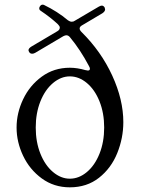

<svg xmlns="http://www.w3.org/2000/svg" viewBox="-20 -789 605 822"><path d="M430 -749Q430 -740 418 -732L332 -681Q321 -675 321 -667Q321 -660 329 -652Q413 -569 460.5 -465.5Q508 -362 508 -266Q508 -198 482 -133.5Q456 -69 404 -28Q352 13 279 13Q211 13 159 -25Q107 -63 79 -122Q51 -181 51 -243Q51 -305 79 -364Q107 -423 159 -461Q211 -499 279 -499Q310 -499 345 -489Q353 -487 356 -487Q365 -487 365 -495Q365 -499 361 -506Q324 -576 280 -629Q273 -638 264 -638Q259 -638 251 -634L131 -563Q124 -559 118 -559Q109 -559 105 -566Q102 -571 102 -574Q102 -582 115 -590L225 -655Q236 -661 236 -671Q236 -677 228 -685Q196 -715 154 -743Q148 -747 148 -753Q148 -758 151 -762Q156 -769 162 -769Q166 -769 168 -768Q226 -740 271 -702Q280 -696 287 -696Q295 -696 300 -700L402 -760Q410 -765 416 -765Q423 -765 428 -757Q430 -751 430 -749ZM426 -243Q426 -305 406 -355Q386 -405 352 -433.5Q318 -462 279 -462Q241 -462 207 -433.5Q173 -405 153 -355Q133 -305 133 -243Q133 -181 153 -131Q173 -81 207 -52.5Q241 -24 279 -24Q318 -24 352 -52.5Q386 -81 406 -131Q426 -181 426 -243Z"/></svg>

Font: Shippori Mincho B1
Style: Regular
Weight: 400
Designer: FONTDASU
Foundry: FONTDASU / Google Inc. / but / Adobe
Version: Version 3.110; ttfautohint (v1.8.3)